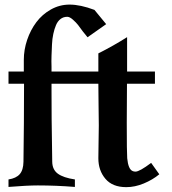

<svg xmlns="http://www.w3.org/2000/svg" viewBox="-20 -792 729 815"><path d="M637.7 -488.3V-436.5H519Q518.1 -374 518.1 -270Q518.1 -143.1 520 -120.1Q524.4 -73.7 543 -65.9Q548.3 -63.5 555.2 -63.5Q572.3 -63.5 621.6 -100.6L656.2 -52.2Q627.9 -28.8 590.3 -13.2Q552.7 2.4 516.1 2.4Q457.5 2.4 427.5 -33Q397.5 -68.4 397.5 -120.1Q397.5 -141.1 398.4 -187.5Q399.4 -233.9 399.4 -258.8Q399.4 -280.8 398.4 -345.7Q397.5 -410.6 397.5 -436.5H198.7V-408.7Q198.2 -314.5 201.7 -105.5Q202.1 -71.8 225.6 -54.7Q249 -37.6 297.9 -30.3V1.5Q218.3 -4.9 140.6 -4.9Q95.2 -4.9 16.1 1.5V-30.3Q48.3 -35.2 63.7 -52.7Q79.1 -70.3 79.6 -105.5Q82 -274.9 82 -421.9V-436.5H16.1V-488.3H81.1V-538.1Q81.1 -580.6 95.2 -622.6Q109.4 -664.6 134.3 -697.8Q159.2 -731 196 -751.7Q232.9 -772.5 275.4 -772.5Q321.3 -772.5 380.9 -750L430.7 -689.5L351.6 -633.8Q336.4 -651.9 331.5 -658.7Q318.8 -676.3 311.3 -686Q303.7 -695.8 289.8 -708.3Q275.9 -720.7 265.6 -720.7Q249 -720.7 236.8 -711.2Q224.6 -701.7 217.8 -685.5Q210.9 -669.4 206.3 -648.2Q201.7 -627 200.7 -603.5Q199.7 -580.1 198.7 -555.9Q197.8 -531.7 198.7 -509.3Q198.7 -495.1 198.7 -488.3H397.5V-565.4Q460.9 -597.2 519.5 -634.3V-488.3Z"/></svg>

Font: Flanker
Style: Bold
Weight: 700
Designer: Flanker
Foundry: Flanker
Version: Version 2.021